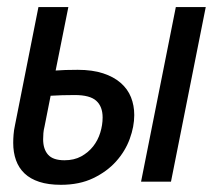

<svg xmlns="http://www.w3.org/2000/svg" viewBox="-20 -510 598 539"><path d="M376 0 473.6 -490.2H557.6L460 0ZM268.1 -180.2Q268.1 -210.9 250.2 -227.1Q232.4 -243.2 189.9 -243.2Q171.9 -243.2 154.5 -242.7Q137.2 -242.2 122.1 -241.2L105 -154.8Q102.5 -145 101.8 -136.2Q101.1 -127.4 101.1 -119.1Q101.1 -91.3 115 -75.7Q128.9 -60.1 161.1 -60.1Q188 -60.1 208 -71Q228 -82 241.5 -99.1Q254.9 -116.2 261.5 -137.7Q268.1 -159.2 268.1 -180.2ZM136.2 -312Q147.5 -313 163.6 -313.5Q179.7 -314 198.2 -314Q239.3 -314 269.3 -304.2Q299.3 -294.4 318.8 -277.3Q338.4 -260.3 347.7 -237.1Q356.9 -213.9 356.9 -187Q356.9 -154.8 344.2 -120.1Q331.5 -85.4 305.9 -56.9Q280.3 -28.3 241.7 -9.8Q203.1 8.8 150.9 8.8Q115.7 8.8 90.3 0.5Q64.9 -7.8 48.8 -23.2Q32.7 -38.6 24.9 -60.3Q17.1 -82 17.1 -108.9Q17.1 -120.1 18.1 -132.3Q19 -144.5 22 -158.2L87.9 -490.2H171.9Z"/></svg>

Font: Code New Roman
Style: Italic
Weight: 400
Italic angle: -11°
Monospace: yes
Designer: Sam Radian
Foundry: Code New Roman
Version: Version 1.508 October 19, 2014